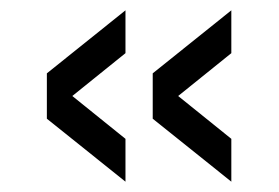

<svg xmlns="http://www.w3.org/2000/svg" viewBox="-20 -458 540 372"><path d="M428.2 -438V-355L325.2 -272L428.2 -189V-106L275.9 -228V-315.9ZM223.1 -438V-355L120.1 -272L223.1 -189V-106L70.8 -228V-315.9Z"/></svg>

Font: Miedinger*
Style: Bold
Weight: 700
Version: Version 001.000